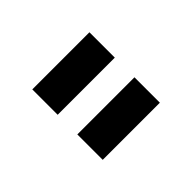

<svg xmlns="http://www.w3.org/2000/svg" viewBox="-42 -874 543 543"><g transform="rotate(45 229.5 -602.5)"><path d="M88.9 -716.8H190.4V-488.3H88.9ZM269 -716.8H370.6V-488.3H269Z"/></g></svg>

Font: Selawik Semibold
Style: Regular
Weight: 600
Designer: Aaron Bell
Foundry: Microsoft Corporation
Version: Version 1.01